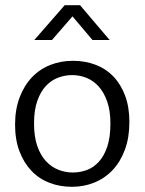

<svg xmlns="http://www.w3.org/2000/svg" viewBox="-20 -710 557 739"><path d="M478 -240Q478 -181 461 -134.5Q444 -88 414 -56Q384 -24 343.5 -7.5Q303 9 257 9Q210 9 170 -6.5Q130 -22 101 -52.5Q72 -83 55 -127.5Q38 -172 38 -230Q38 -289 55.5 -335Q73 -381 103 -412.5Q133 -444 173.5 -460Q214 -476 261 -476Q307 -476 347 -461Q387 -446 416 -416Q445 -386 461.5 -342Q478 -298 478 -240ZM405 -235Q405 -284 392.5 -319.5Q380 -355 359.5 -377.5Q339 -400 312.5 -410.5Q286 -421 258 -421Q230 -421 203.5 -411Q177 -401 156.5 -379Q136 -357 123.5 -321.5Q111 -286 111 -235Q111 -184 123.5 -148Q136 -112 157 -89.5Q178 -67 205 -56.5Q232 -46 260 -46Q288 -46 314 -55.5Q340 -65 360.5 -87.5Q381 -110 393 -146Q405 -182 405 -235ZM402 -556H336L259 -647L180 -556H112L229 -690H288Z"/></svg>

Font: Mukta Light
Style: Regular
Weight: 300
Designer: Girish Dalvi and Yashodeep Gholap
Foundry: Ek Type
Version: Version 2.538;PS 1.002;hotconv 16.6.51;makeotf.lib2.5.65220;